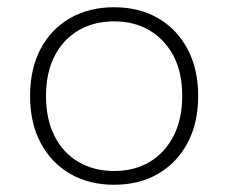

<svg xmlns="http://www.w3.org/2000/svg" viewBox="-20 -500 630 530"><path d="M295 10Q226 10 174 -20Q122 -50 92.5 -105Q63 -160 63 -235Q63 -310 92 -365Q121 -420 173.5 -450Q226 -480 295 -480Q364 -480 416 -450Q468 -420 497.5 -365Q527 -310 527 -235Q527 -160 497.5 -105Q468 -50 416 -20Q364 10 295 10ZM295 -28Q351 -28 393 -53Q435 -78 459 -124.5Q483 -171 483 -235Q483 -300 459 -345.5Q435 -391 393 -416Q351 -441 295 -441Q239 -441 196.5 -416Q154 -391 130.5 -345Q107 -299 107 -235Q107 -171 130.5 -124.5Q154 -78 196.5 -53Q239 -28 295 -28Z"/></svg>

Font: Gantari ExtraLight
Style: Regular
Weight: 250
Designer: Anugrah Pasau
Foundry: Lafontype
Version: Version 1.000